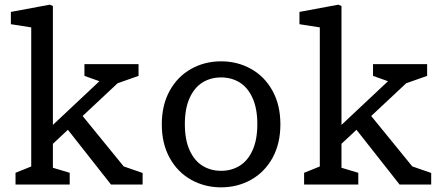

<svg xmlns="http://www.w3.org/2000/svg" viewBox="-20 -793 1900 825"><path d="M46.7 -50.5 134.2 -85.8 114.2 -47.2V-703.3L140.2 -671.3L26.7 -689V-741.8L194.2 -773L207.3 -767V-44.3L185 -78.8L279.5 -50.5V0H46.7ZM263.5 -245.8 324.7 -307.2 531.7 -53.2 470.5 -92.2 592.8 -49.8V0H457ZM192.8 -242.7 442.5 -477.2 433.8 -434.5 342.8 -467V-517.5H575.3V-467L453.7 -424L530.2 -477.2L192.8 -161.5Z M675.2 -258.8Q675.2 -341.7 709.2 -403.2Q743.3 -464.7 801.6 -497.1Q859.8 -529.5 930 -529.5Q1000.2 -529.5 1058.4 -497.1Q1116.7 -464.7 1150.8 -403.2Q1184.8 -341.7 1184.8 -258.8Q1184.8 -175.8 1150.8 -114.3Q1116.7 -52.8 1058.4 -20.4Q1000.2 12 930 12Q859.8 12 801.6 -20.4Q743.3 -52.8 709.2 -114.3Q675.2 -175.8 675.2 -258.8ZM1085.7 -259.7Q1085.7 -326.8 1065.2 -371.9Q1044.8 -417 1009.8 -438.7Q974.7 -460.3 930 -460.3Q885.3 -460.3 850.2 -438.7Q815.2 -417 794.8 -371.9Q774.3 -326.8 774.3 -259.7Q774.3 -192.3 794.8 -147.3Q815.2 -102.3 850.2 -80.7Q885.3 -59 930 -59Q974.7 -59 1009.8 -80.7Q1044.8 -102.3 1065.2 -147.3Q1085.7 -192.3 1085.7 -259.7Z M1286.7 -50.5 1374.2 -85.8 1354.2 -47.2V-703.3L1380.2 -671.3L1266.7 -689V-741.8L1434.2 -773L1447.3 -767V-44.3L1425 -78.8L1519.5 -50.5V0H1286.7ZM1503.5 -245.8 1564.7 -307.2 1771.7 -53.2 1710.5 -92.2 1832.8 -49.8V0H1697ZM1432.8 -242.7 1682.5 -477.2 1673.8 -434.5 1582.8 -467V-517.5H1815.3V-467L1693.7 -424L1770.2 -477.2L1432.8 -161.5Z"/></svg>

Font: Monaspace Xenon Var ExtraLight
Style: Regular
Weight: 200
Designer: Riley Cran and the Lettermatic Team
Version: Version 1.200 (Monaspace Xenon Var)